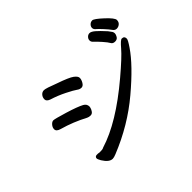

<svg xmlns="http://www.w3.org/2000/svg" viewBox="-152 -1043 1303 1303"><g transform="rotate(-45 500.0 -391.5)"><path d="M912.5 -724.5Q965 -676 965 -656.5Q965 -637 952 -626Q939 -615 922.5 -615Q906 -615 895 -631Q884 -647 858 -675.5Q832 -704 819.5 -714Q807 -724 807 -737.5Q807 -751 818 -762Q829 -773 844.5 -773Q860 -773 912.5 -724.5ZM868 -645Q882 -627 886.5 -619.5Q891 -612 891 -601.5Q891 -591 882 -576Q873 -561 852.5 -561Q832 -561 824 -576Q816 -591 790 -620.5Q764 -650 744 -668Q735 -677 735 -690Q735 -703 745.5 -714Q756 -725 770.5 -725Q785 -725 807.5 -706Q830 -687 868 -645ZM375 -639Q459 -610 484 -591.5Q509 -573 509 -556.5Q509 -540 497.5 -520.5Q486 -501 470 -501Q454 -501 438 -513Q422 -525 370.5 -551Q319 -577 264 -594Q236 -604 236 -623Q236 -642 248 -656Q260 -670 278 -670Q296 -670 375 -639ZM899 -544Q923 -544 923 -519Q923 -507 892 -462Q825 -363 668.5 -231Q512 -99 313 -19Q291 -10 279 -10Q246 -10 215 -60Q203 -81 203 -89Q203 -97 208 -101.5Q213 -106 220 -106Q226 -106 233 -106L245 -104H251Q271 -104 278.5 -106.5Q286 -109 286 -110Q469 -166 701 -362Q810 -454 848 -499Q886 -544 899 -544ZM395 -410Q418 -397 418 -373Q418 -372 418 -371L416 -361Q413 -349 404 -336.5Q395 -324 380 -324Q365 -324 353 -330Q267 -376 171 -403Q139 -412 139 -433Q139 -450 152 -465Q165 -480 178.5 -480Q192 -480 276 -454.5Q360 -429 395 -410Z"/></g></svg>

Font: LXGW ZhenKai
Style: Regular
Weight: 400
Designer: LXGW / Fontworks Inc.
Foundry: LXGW / Fontworks Inc.
Version: Version 0.800;June 8, 2025